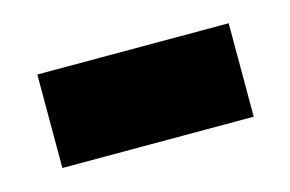

<svg xmlns="http://www.w3.org/2000/svg" viewBox="-36 -398 381 252"><g transform="rotate(-15 155.0 -272.5)"><path d="M25 -209V-336H285V-209Z"/></g></svg>

Font: Noto Serif Kannada Black
Style: Regular
Weight: 900
Version: Version 2.003